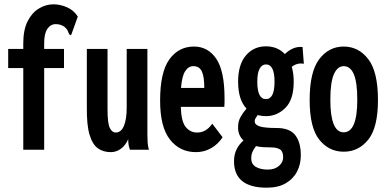

<svg xmlns="http://www.w3.org/2000/svg" viewBox="-20 -695 1790 891"><path d="M88 -379H18V-468H88V-494Q88 -556 108 -596Q128 -636 160.5 -655.5Q193 -675 228 -675Q260 -675 291.5 -661Q323 -647 341 -618L313 -540L309 -531L302 -535Q298 -542 295 -550.5Q292 -559 280 -570Q262 -583 239 -583Q215 -583 200 -561.5Q185 -540 185 -494V-468H277V-379H185V0H88Z M494 11Q459 11 434 -7Q409 -25 395.5 -70Q382 -115 383 -197V-468H479V-187Q479 -123 489.5 -101.5Q500 -80 517 -80Q542 -80 555 -110.5Q568 -141 568 -198V-468H664V-73Q664 -53 665 -35.5Q666 -18 671 0H583Q579 -11 577 -22Q575 -33 575 -49Q563 -21 541.5 -5Q520 11 494 11Z M889 11Q815 11 769 -47Q723 -105 723 -228Q723 -360 766 -419.5Q809 -479 880 -479Q945 -479 983.5 -422.5Q1022 -366 1022 -239Q1022 -228 1022 -218Q1022 -208 1021 -199H819Q821 -131 842 -105.5Q863 -80 894 -80Q936 -79 965 -121L1013 -58Q992 -26 960 -7.5Q928 11 889 11ZM820 -287H928Q928 -340 916.5 -364Q905 -388 877 -388Q854 -388 839 -364Q824 -340 820 -287Z M1214 -156Q1194 -156 1176 -161Q1170 -153 1166 -146.5Q1162 -140 1162 -132Q1162 -116 1185 -108.5Q1208 -101 1264 -101Q1324 -101 1350 -68Q1376 -35 1376 26Q1376 67 1358.5 101Q1341 135 1306 155.5Q1271 176 1218 176Q1066 176 1066 53Q1066 22 1078 -2Q1090 -26 1110 -43Q1098 -54 1091 -70Q1084 -86 1085 -108Q1085 -132 1096.5 -152.5Q1108 -173 1124 -191Q1085 -232 1085 -316Q1085 -395 1121 -437.5Q1157 -480 1214 -480Q1268 -480 1302 -444Q1319 -461 1339.5 -470Q1360 -479 1384 -477L1390 -399Q1360 -405 1334 -385Q1343 -354 1343 -316Q1343 -233 1304.5 -194.5Q1266 -156 1214 -156ZM1214 -235Q1254 -235 1254 -316Q1254 -396 1214 -396Q1196 -396 1185 -376.5Q1174 -357 1174 -316Q1174 -235 1214 -235ZM1146 40Q1146 67 1167.5 79.5Q1189 92 1223 92Q1255 92 1274.5 75Q1294 58 1294 35Q1294 8 1279.5 -1.5Q1265 -11 1238 -11Q1220 -11 1202 -12Q1184 -13 1168 -17Q1158 -4 1152 9Q1146 22 1146 40Z M1575 9Q1506 9 1461.5 -47Q1417 -103 1417 -231Q1417 -362 1461.5 -420.5Q1506 -479 1575 -479Q1644 -479 1689 -420.5Q1734 -362 1734 -231Q1734 -103 1689 -47Q1644 9 1575 9ZM1575 -81Q1638 -81 1638 -232Q1638 -313 1622 -350.5Q1606 -388 1575 -388Q1546 -388 1529.5 -350.5Q1513 -313 1513 -232Q1513 -81 1575 -81Z"/></svg>

Font: Inconsolata ExtraCondensed ExtraBold
Style: Regular
Weight: 800
Width: 2
Monospace: yes
Designer: Raph Levien, Cyreal, Brenton Simpson
Foundry: Raph Levien, Cyreal, Google
Version: Version 3.001; ttfautohint (v1.8.2.53-6de2)